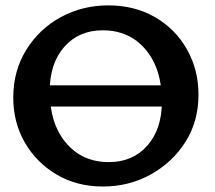

<svg xmlns="http://www.w3.org/2000/svg" viewBox="-20 -678 790 707"><path d="M358.9 8.8Q262.7 8.8 188.2 -35.4Q113.8 -79.6 71.3 -153.3Q28.8 -227.1 28.8 -318.8Q28.8 -417 76.7 -494.4Q124.5 -571.8 204.1 -615Q283.7 -658.2 378.9 -658.2Q476.1 -658.2 551 -614.7Q626 -571.3 668.5 -496.1Q710.9 -420.9 710.9 -329.6Q710.9 -231.4 663.1 -155.8Q615.2 -80.1 535.2 -35.6Q455.1 8.8 358.9 8.8ZM380.9 -81.1Q468.8 -81.1 522.5 -141.8Q576.2 -202.6 576.2 -304.7Q576.2 -423.8 516.6 -495.1Q457 -566.4 357.9 -566.4Q270.5 -566.4 216.8 -505.6Q163.1 -444.8 163.1 -342.8Q163.1 -223.1 222.9 -152.1Q282.7 -81.1 380.9 -81.1ZM627.9 -285.6H127.9V-334.5H627.9ZM627.9 -314.9H127.9V-363.8H627.9Z"/></svg>

Font: ALMAS
Style: Bold
Weight: 700
Designer: ALMAS Font/ by Husham Jawad Kadhim, derived from the Bainsely font by/ Paul James MIller
Foundry: High-Logic / Made with FontCreator
Version: Version 1.411;September 19, 2021;FontCreator 14.0.0.2814 32-